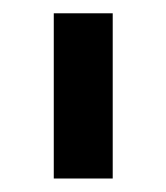

<svg xmlns="http://www.w3.org/2000/svg" viewBox="-20 -720 248 286"><path d="M60.1 -454.1V-700.2H147.9V-454.1Z"/></svg>

Font: Trueno
Style: Regular
Weight: 400
Designer: Julieta Ulanovsky
Foundry: Julieta Ulanovsky
Version: Version 3.001b | FøM Fix